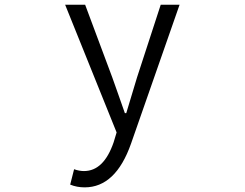

<svg xmlns="http://www.w3.org/2000/svg" viewBox="-20 -560 1040 816"><path d="M339.8 236.3Q306.6 236.3 278.3 224.6L294.9 159.2Q316.4 167 336.9 167Q420.9 167 462.9 44.9L475.6 2.9L256.8 -540H341.8L457 -231.4Q461.9 -217.8 481.4 -162.6Q501 -107.4 510.7 -79.1H516.6Q557.6 -215.8 562.5 -231.4L663.1 -540H743.2L537.1 49.8Q471.7 236.3 339.8 236.3Z"/></svg>

Font: GenEi Gothic M SemiLight
Style: Regular
Weight: 350
Designer: o_tamon (Modified); [Source Han Sans]
Ryoko NISHIZUKA  (kana & ideographs); Paul D. Hunt (Latin, Greek & Cyrillic); Wenl
Version: Version 1.1a;Original Version 1.004